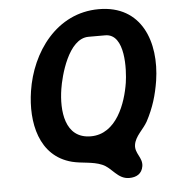

<svg xmlns="http://www.w3.org/2000/svg" viewBox="-56 -765 812 916"><g transform="rotate(-5 350.0 -306.5)"><path d="M95 -353C72 -205 105 -40 260 0C307 12 358 8 403 27C449 46 470 101 526 101C560 101 587 87 593 50C599 9 561 -13 567 -54C573 -95 612 -124 632 -160C666 -224 683 -282 694 -350C722 -534 656 -714 451 -714C248 -714 123 -536 95 -353ZM240 -350C249 -409 293 -587 391 -587H471C568 -587 558 -412 549 -353C534 -257 484 -113 361 -113C235 -113 224 -249 240 -350Z"/></g></svg>

Font: Asimov Print
Style: Regular
Weight: 500
Designer: Google
Version: Version 2.000980: 2014